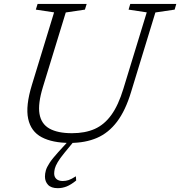

<svg xmlns="http://www.w3.org/2000/svg" viewBox="-20 -718 918 978"><path d="M198.5 -274.5Q172.5 -189.5 181.2 -138Q190 -86.5 232 -63Q274 -39.5 346.5 -39.5Q413.5 -39.5 462.5 -61.2Q511.5 -83 547.2 -132.5Q583 -182 608.5 -266L727.5 -655L635 -669L643.5 -698H878L869.5 -669L771.5 -654.5L648 -250.5Q619.5 -155.5 576.2 -98.2Q533 -41 473.8 -15.5Q414.5 10 336.5 10Q247.5 10 192.5 -19Q137.5 -48 123.5 -113Q109.5 -178 142.5 -285.5L255.5 -655L162.5 -669L171.5 -698H421.5L412.5 -669L315 -654.5ZM256 166Q256 183.5 267.5 193.8Q279 204 299.5 204Q315.5 204 329.8 199.2Q344 194.5 366.5 180L368 201.5Q341.5 223 319.5 231.8Q297.5 240.5 274.5 240.5Q240.5 240.5 224.8 223.5Q209 206.5 209 181.5Q209 166.5 213.5 150.2Q218 134 232.5 111.8Q247 89.5 277 56.5L336.5 -8.5H365L307.5 61.5Q285 89 273.8 108.2Q262.5 127.5 259.2 141Q256 154.5 256 166Z"/></svg>

Font: Newsreader 9pt Light
Style: Italic
Weight: 300
Italic angle: -17°
Designer: Hugues Gentile
Foundry: Production Type
Version: Version 1.003